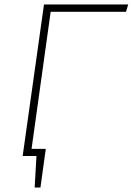

<svg xmlns="http://www.w3.org/2000/svg" viewBox="-20 -702 597 864"><path d="M208 -649 122 -32H186L162 142H136L144 0H82L178 -682H557L547 -649Z"/></svg>

Font: FiraGO UltraLight
Style: Italic
Weight: 200
Italic angle: -8°
Designer: bBox Type GmbH
Foundry: bBox Type GmbH
Version: Version 1.001